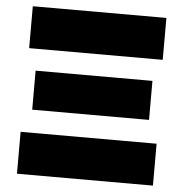

<svg xmlns="http://www.w3.org/2000/svg" viewBox="-51 -749 768 799"><g transform="rotate(5 333.0 -350.0)"><path d="M612 -525V-700H54V-525ZM617 0V-175H49V0ZM577 -271V-434H89V-271Z"/></g></svg>

Font: Geom Black
Style: Bold
Weight: 900
Version: Version 1.102